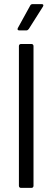

<svg xmlns="http://www.w3.org/2000/svg" viewBox="-20 -914 254 934"><path d="M74 -766H108C113 -766 117 -769 120 -773L189 -882C193 -889 191 -894 183 -894H139C134 -894 129 -892 127 -887L67 -778C63 -771 66 -766 74 -766ZM82 0H133C139 0 143 -4 143 -10V-690C143 -696 139 -700 133 -700H82C76 -700 72 -696 72 -690V-10C72 -4 76 0 82 0Z"/></svg>

Font: Barlow Semi Condensed
Style: Regular
Weight: 400
Width: 4
Designer: Jeremy Tribby
Foundry: Tribby Type
Version: Version 1.422;hotconv 1.0.109;makeotfexe 2.5.65596